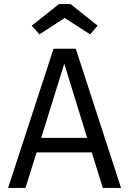

<svg xmlns="http://www.w3.org/2000/svg" viewBox="-20 -930 640 950"><path d="M329 -910 463 -803 426 -760 300 -841 175 -760 137 -803 272 -910ZM434 -176H161L106 0H20L245 -689H355L579 0H489ZM184 -248H411L298 -615Z"/></svg>

Font: Fira Mono
Style: Regular
Weight: 400
Designer: Carrois Corporate & Edenspiekermann AG
Foundry: Carrois Corporate GbR & Edenspiekermann AG
Version: Version 3.206;PS 003.206;hotconv 1.0.70;makeotf.lib2.5.58329